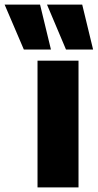

<svg xmlns="http://www.w3.org/2000/svg" viewBox="-131 -809 422 829"><path d="M31 0V-547H208V0ZM-28 -595 -111 -789H42L89 -595ZM154 -595 72 -789H224L271 -595Z"/></svg>

Font: Georama SemiCondensed ExtraBold
Style: Regular
Weight: 800
Width: 4
Designer: Jean-Baptiste Levee
Foundry: Production Type
Version: Version 1.000